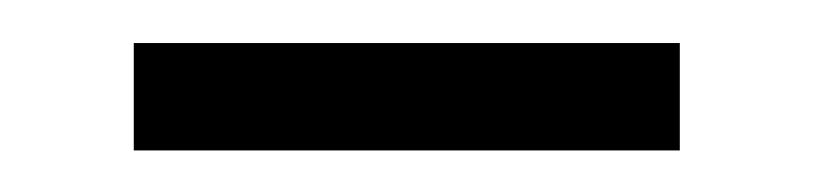

<svg xmlns="http://www.w3.org/2000/svg" viewBox="-20 -313 386 91"><path d="M43.4 -241.7H302.2V-292.6H43.4Z"/></svg>

Font: Source Han Serif CN VF
Style: Regular
Weight: 250
Designer: Ryoko NISHIZUKA 西塚涼子 (kana & ideographs); Frank Grießhammer (Latin, Greek & Cyrillic); Wenlong ZHANG 张文龙 (bopomofo); San
Foundry: Adobe
Version: Version 2.002;hotconv 1.1.0;makeotfexe 2.6.0